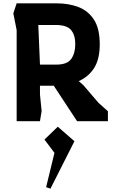

<svg xmlns="http://www.w3.org/2000/svg" viewBox="-20 -728 678 1153"><path d="M80 0V-547L60 -648L80 -708H320Q393 -708 451.5 -685.5Q510 -663 544.5 -609.5Q579 -556 579 -462Q579 -373 545.5 -320Q512 -267 453 -241L482 -215L571 -111L628 -60V0H443L303 -213H220V-161L230 -61L220 0ZM220 -340H318Q384 -340 408 -374.5Q432 -409 432 -462Q432 -518 406.5 -548Q381 -578 314 -578H210ZM283 405 257 396 307 190 247 110 327 33 427 120Z"/></svg>

Font: Rowdies Light
Style: Regular
Weight: 300
Designer: Jaikishan Patel
Version: Version 1.000; ttfautohint (v1.8.3)